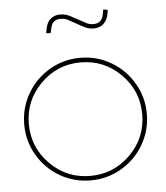

<svg xmlns="http://www.w3.org/2000/svg" viewBox="-50 -699 652 752"><g transform="rotate(-5 276.5 -322.5)"><path d="M307.1 -609.9Q321.8 -600.1 340.8 -600.1Q375.5 -600.1 380.9 -638.2L383.8 -653.8L400.9 -650.9L398.9 -636.2Q394 -609.4 378.2 -596.2Q362.3 -583 340.8 -583Q320.8 -583 303.2 -591.8L248 -622.1Q233.4 -631.8 212.9 -631.8Q179.2 -631.8 173.8 -594.2L169.9 -579.1L152.8 -581.1L155.8 -596.2Q160.6 -623.5 176 -636.2Q191.4 -648.9 212.9 -648.9Q233.4 -648.9 251 -640.1ZM119.4 -389.6Q54.2 -324.2 54.2 -231.9Q54.2 -139.6 119.4 -74.2Q184.6 -8.8 276.9 -8.8Q369.1 -8.8 434.6 -74.2Q500 -139.6 500 -231.9Q500 -324.2 434.6 -389.6Q369.1 -455.1 276.9 -455.1Q184.6 -455.1 119.4 -389.6ZM156 -440.7Q211.4 -473.1 276.9 -473.1Q342.3 -473.1 397.7 -440.7Q453.1 -408.2 485.6 -352.8Q518.1 -297.4 518.1 -231.9Q518.1 -166.5 485.6 -111.1Q453.1 -55.7 397.7 -23.4Q342.3 8.8 276.9 8.8Q211.4 8.8 156 -23.4Q100.6 -55.7 68.4 -111.1Q36.1 -166.5 36.1 -231.9Q36.1 -297.4 68.4 -352.8Q100.6 -408.2 156 -440.7Z"/></g></svg>

Font: Rawengulk
Style: Light
Weight: 300
Version: Version 0.92